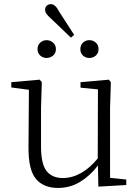

<svg xmlns="http://www.w3.org/2000/svg" viewBox="-20 -903 683 937"><path d="M207 -620.1Q189.9 -620.1 176.5 -631.8Q163.1 -643.6 163.1 -663.1Q163.1 -683.1 176.5 -695.1Q189.9 -707 207 -707Q225.1 -707 239 -695.1Q252.9 -683.1 252.9 -663.1Q252.9 -643.6 239 -631.8Q225.1 -620.1 207 -620.1ZM326.2 -719.2 227.1 -814Q214.8 -824.7 207.5 -834.5Q200.2 -844.2 200.2 -856Q200.2 -868.7 208.7 -875.7Q217.3 -882.8 228 -882.8Q250 -882.8 268.1 -847.2L341.8 -732.9ZM416 -620.1Q397.9 -620.1 385 -631.8Q372.1 -643.6 372.1 -663.1Q372.1 -683.1 385 -695.1Q397.9 -707 416 -707Q434.1 -707 447.5 -695.1Q460.9 -683.1 460.9 -663.1Q460.9 -643.6 447.5 -631.8Q434.1 -620.1 416 -620.1ZM460 7.8 458 -95.2Q419.9 -45.4 371.1 -15.6Q322.3 14.2 263.2 14.2Q192.4 14.2 155.3 -30Q118.2 -74.2 119.1 -185.1L121.1 -464.8L35.2 -476.1V-502L173.8 -514.2L184.1 -502L180.2 -377V-188Q180.2 -102.5 207.3 -68.4Q234.4 -34.2 286.1 -34.2Q332.5 -34.2 376 -58.8Q419.4 -83.5 457 -129.9L458 -466.8L373 -475.1V-502L511.2 -514.2L521 -502L517.1 -377V-35.2L596.2 -26.9V0Z"/></svg>

Font: Source Han Serif TW ExtraLight
Style: Regular
Weight: 250
Designer: Ryoko NISHIZUKA Ë•øÂ°öÊ∂ºÂ≠ê (kana & ideographs); Frank Grie√ühammer (Latin, Greek & Cyrillic); Wenlong ZHANG Âº†ÊñáÈæô 
Foundry: Adobe
Version: Version 2.003;hotconv 1.1.1;makeotfexe 2.6.0